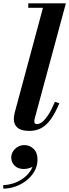

<svg xmlns="http://www.w3.org/2000/svg" viewBox="-58 -770 413 1144"><path d="M117 10Q68.5 10 46.5 -9Q24.5 -28 24.5 -58.5Q24.5 -72.5 26.5 -83.2Q28.5 -94 30.5 -102L198 -723.5H110.5V-750H334.5L149 -64.5Q148 -60 147.2 -55.5Q146.5 -51 146.5 -47Q146.5 -30.5 161.5 -30.5Q176.5 -30.5 193 -43Q209.5 -55.5 228.8 -84.5Q248 -113.5 269.5 -163.5L295.5 -154.5Q271 -96 245 -59.8Q219 -23.5 188 -6.8Q157 10 117 10ZM-38.5 354V332.5Q-8 332.5 24.2 321.5Q56.5 310.5 83.8 290Q111 269.5 127.5 241Q144 212.5 143.5 177.5H164.5Q164.5 197.5 151.8 210.8Q139 224 120.8 230.5Q102.5 237 85 237Q49 237 29 217Q9 197 9 168Q9 149 19.5 132.2Q30 115.5 47.8 105Q65.5 94.5 87 94.5Q119 94.5 142.2 117Q165.5 139.5 165.5 180Q165.5 218.5 147.5 250.2Q129.5 282 100 305.2Q70.5 328.5 34.2 341.2Q-2 354 -38.5 354Z"/></svg>

Font: Bodoni Moda 9pt
Style: Bold Italic
Weight: 700
Italic angle: -13°
Designer: Owen Earl
Foundry: indestructible type
Version: Version 2.004